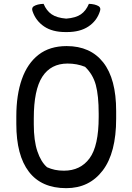

<svg xmlns="http://www.w3.org/2000/svg" viewBox="-20 -960 690 1000"><path d="M327 -720Q451 -720 518 -634.5Q585 -549 585 -382V-342Q585 -164 515 -72Q445 20 325 20Q196 20 130.5 -65.5Q65 -151 65 -314V-354Q65 -466 94 -548Q123 -630 181 -675Q239 -720 327 -720ZM156 -312Q156 -228 174.5 -172.5Q193 -117 225 -89Q245 -80 266 -75.5Q287 -71 313 -71Q399 -71 446.5 -135.5Q494 -200 494 -351V-368Q494 -462 479 -517.5Q464 -573 423 -612Q381 -629 332 -629Q245 -629 200.5 -560.5Q156 -492 156 -344ZM443 -940Q476 -939 495 -927Q507 -918 500 -900Q484 -851 440.5 -822Q397 -793 329 -793H321Q253 -793 210 -822Q167 -851 150 -900Q143 -918 155 -927Q174 -939 207 -940Q222 -904 249 -885.5Q276 -867 325 -863Q375 -867 401.5 -885.5Q428 -904 443 -940Z"/></svg>

Font: Recursive Sn Csl St
Style: Regular
Weight: 400
Version: Version 1.079;hotconv 1.0.112;makeotfexe 2.5.65598; ttfautoh